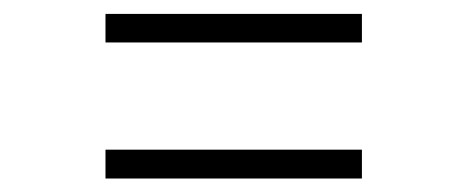

<svg xmlns="http://www.w3.org/2000/svg" viewBox="-20 -424 679 279"><path d="M133.3 -362.3V-403.8H505.9V-362.3ZM133.3 -164.6V-206.5H505.9V-164.6Z"/></svg>

Font: Inter 16pt ExtraLight
Style: Regular
Weight: 250
Version: Version 4.001;git-66647c0bb